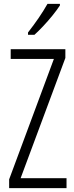

<svg xmlns="http://www.w3.org/2000/svg" viewBox="-20 -967 382 987"><path d="M322 0H27V-45L257 -664H35V-714H316V-669L86 -51H322ZM288 -939Q273 -916 250 -887.5Q227 -859 202 -832.5Q177 -806 157 -788H124V-800Q155 -840 179 -875Q203 -910 224 -947H288Z"/></svg>

Font: Noto Sans Telugu ExtraCondensed Light
Style: Regular
Weight: 300
Width: 2
Designer: Jelle Bosma - Monotype Design Team
Foundry: Monotype Imaging Inc.
Version: Version 2.005; ttfautohint (v1.8.4.7-5d5b)